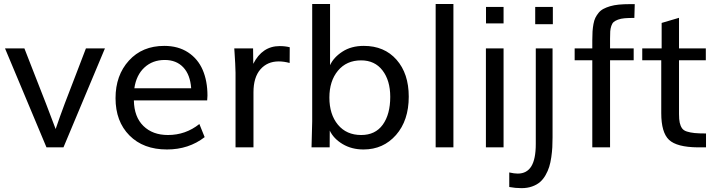

<svg xmlns="http://www.w3.org/2000/svg" viewBox="-20 -746 3643 972"><path d="M215.3 0 5.4 -501H103.5Q121.1 -455.1 153.6 -372.6Q186 -290 212.6 -221.9Q239.3 -153.8 261.7 -92.8Q282.7 -154.8 308.3 -222.9Q334 -291 366 -373Q397.9 -455.1 415 -501H511.2L301.3 0Z M660.2 -299.3H947.8Q942.9 -368.2 907.7 -405.3Q872.6 -442.4 814 -442.4Q752.4 -442.4 711.2 -404.3Q669.9 -366.2 660.2 -299.3ZM825.2 10.7Q705.6 10.7 635.3 -60.3Q564.9 -131.3 564.9 -249Q564.9 -364.7 632.6 -439.2Q700.2 -513.7 811.5 -513.7Q881.8 -513.7 931.9 -481Q981.9 -448.2 1006.1 -392.1Q1030.3 -335.9 1030.3 -261.7Q1030.3 -252.4 1028.8 -237.8H657.7Q659.2 -153.8 706.1 -108.2Q752.9 -62.5 830.1 -62.5Q919.9 -62.5 989.3 -118.2L1016.1 -51.8Q935.5 10.7 825.2 10.7Z M1172.4 0V-377.9Q1172.4 -394.5 1170.7 -425.3Q1168.9 -456.1 1167.5 -478.5L1166 -501H1261.2L1262.2 -422.9Q1307.6 -512.7 1396 -512.7Q1423.8 -512.7 1446.8 -506.8L1446.3 -427.2Q1417.5 -435.1 1391.1 -435.1Q1333.5 -435.1 1298.3 -394.8Q1263.2 -354.5 1263.2 -278.8V0Z M1808.6 -62.5Q1879.9 -62.5 1917.7 -114.7Q1955.6 -167 1955.6 -255.9Q1955.6 -338.4 1916.5 -389.4Q1877.4 -440.4 1808.1 -440.4Q1734.4 -440.4 1690.9 -388.2Q1647.5 -335.9 1647.5 -252Q1647.5 -167 1690.7 -114.7Q1733.9 -62.5 1808.6 -62.5ZM1820.3 10.7Q1760.3 10.7 1714.6 -16.6Q1668.9 -43.9 1649.4 -85L1648.9 0H1557.1Q1560.5 -113.8 1560.5 -131.8V-725.6H1650.9V-416Q1668.9 -455.6 1713.6 -484.6Q1758.3 -513.7 1821.8 -513.7Q1925.8 -513.7 1987.5 -443.6Q2049.3 -373.5 2049.3 -256.8Q2049.3 -136.2 1984.9 -62.7Q1920.4 10.7 1820.3 10.7Z M2185.5 0V-725.6H2275.4V0Z M2440.4 -627.4V-710.9H2529.3V-627.4ZM2439.9 0V-501H2529.3V0Z M2689.5 -623.5V-710.9H2778.8V-623.5ZM2620.1 206.5Q2588.9 206.5 2558.1 200.7V127Q2583.5 132.8 2601.1 132.8Q2647 132.8 2669.7 96.2Q2692.4 59.6 2692.4 -17.6V-501H2777.3V-50.8Q2777.3 -23.4 2776.1 -0.7Q2774.9 22 2771 49.3Q2767.1 76.7 2760.5 98.1Q2753.9 119.6 2741.9 140.6Q2730 161.6 2713.9 175.5Q2697.8 189.5 2673.8 198Q2649.9 206.5 2620.1 206.5Z M2978.5 0V-440.9H2889.2V-501H2978.5V-542Q2978.5 -567.9 2979.7 -586.7Q2981 -605.5 2984.4 -624.3Q2987.8 -643.1 2994.1 -656Q3000.5 -668.9 3010.5 -681.2Q3020.5 -693.4 3034.7 -700.9Q3048.8 -708.5 3068.4 -714.4Q3087.9 -720.2 3113 -722.7Q3138.2 -725.1 3170.4 -725.1H3193.4L3191.4 -655.3Q3161.6 -655.3 3142.1 -653.6Q3122.6 -651.9 3108.4 -646.5Q3094.2 -641.1 3086.7 -634.5Q3079.1 -627.9 3074.7 -614.5Q3070.3 -601.1 3069.3 -587.2Q3068.4 -573.2 3068.4 -549.3V-501H3188V-440.9H3068.4V0Z M3554.2 0H3512.7Q3406.2 -1 3366.9 -38.1Q3327.6 -75.2 3327.6 -173.3V-440.9H3231.4V-501H3329.6V-629.9L3417.5 -655.8V-501H3553.2V-440.9H3417.5V-168.5Q3417.5 -141.6 3421.1 -125Q3424.8 -108.4 3432.6 -96.9Q3440.4 -85.4 3457.5 -80.1Q3474.6 -74.7 3496.1 -72.5Q3517.6 -70.3 3554.2 -70.3Z"/></svg>

Font: Muli
Style: Regular
Weight: 400
Designer: Vernon Adams
Foundry: newtypography
Version: Version 2; ttfautohint (v1.00rc1.6-4cba) -l 8 -r 50 -G 200 -